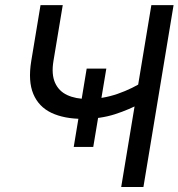

<svg xmlns="http://www.w3.org/2000/svg" viewBox="-20 -748 714 768"><path d="M312 -272.5Q236.8 -272.5 185.8 -296.6Q134.8 -320.8 113.3 -372.1Q91.8 -423.3 105 -503.9L142.1 -727.5H231L193.8 -503.9Q185.1 -450.7 200.2 -417Q215.3 -383.3 249 -367.7Q282.7 -352.1 329.6 -352.1Q391.1 -352.1 450.4 -372.6Q509.8 -393.1 563 -427.7L548.3 -337.4Q497.1 -309.6 439.5 -291Q381.8 -272.5 312 -272.5ZM464.8 0 585.4 -727.5H674.3L553.7 0ZM274.9 -160.2 326.7 -473.6H405.3L353 -160.2Z"/></svg>

Font: Inter 28pt
Style: Italic
Weight: 400
Italic angle: -9.3988°
Designer: Rasmus Andersson
Foundry: rsms
Version: Version 4.001;git-66647c0bb